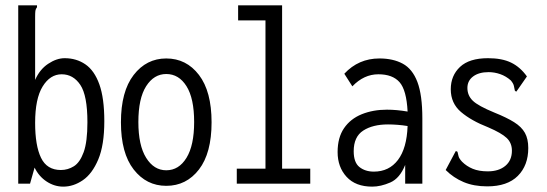

<svg xmlns="http://www.w3.org/2000/svg" viewBox="-20 -685 2040 716"><path d="M216 11Q183 11 154 -8Q125 -27 109 -60L92 0H48V-665H118V-658Q113 -652 112 -645Q111 -638 111 -621V-387Q128 -426 159.5 -447Q191 -468 221 -468Q265 -468 298.5 -445Q332 -422 350.5 -370.5Q369 -319 369 -233Q369 -144 346.5 -90.5Q324 -37 289 -13Q254 11 216 11ZM207 -51Q233 -51 255.5 -65Q278 -79 292 -117.5Q306 -156 306 -229Q306 -329 279.5 -368.5Q253 -408 210 -408Q167 -408 139 -362.5Q111 -317 111 -227Q111 -142 133 -96.5Q155 -51 207 -51Z M600 8Q526 8 478.5 -53Q431 -114 431 -229Q431 -344 478.5 -405.5Q526 -467 600 -467Q675 -467 722 -405.5Q769 -344 769 -229Q769 -114 722 -53Q675 8 600 8ZM600 -50Q647 -50 675.5 -96.5Q704 -143 704 -230Q704 -318 675.5 -363.5Q647 -409 600 -409Q554 -409 525 -363.5Q496 -318 496 -230Q496 -143 525 -96.5Q554 -50 600 -50Z M863 0V-56H970V-609H868V-665H1032V-56H1137V0Z M1368 11Q1306 11 1272.5 -25.5Q1239 -62 1239 -118Q1239 -172 1263 -207Q1287 -242 1329 -259Q1371 -276 1423 -276Q1459 -276 1500 -269Q1496 -349 1470 -378.5Q1444 -408 1391 -408Q1337 -408 1294 -363L1264 -410Q1317 -467 1395 -467Q1446 -467 1482 -447.5Q1518 -428 1536.5 -379.5Q1555 -331 1555 -243V0H1491V-70Q1471 -20 1435.5 -4.5Q1400 11 1368 11ZM1299 -121Q1299 -79 1320.5 -62Q1342 -45 1374 -45Q1431 -45 1464 -88.5Q1497 -132 1500 -215Q1482 -218 1463 -219.5Q1444 -221 1427 -221Q1370 -221 1334.5 -198Q1299 -175 1299 -121Z M1797 10Q1747 10 1709 -6Q1671 -22 1642 -51L1675 -113L1680 -122L1686 -119Q1688 -111 1690 -102.5Q1692 -94 1703 -82Q1720 -65 1743 -55.5Q1766 -46 1799 -46Q1840 -46 1864.5 -66.5Q1889 -87 1889 -123Q1889 -152 1869.5 -170.5Q1850 -189 1801 -210Q1737 -235 1699 -267.5Q1661 -300 1661 -352Q1661 -403 1695.5 -435.5Q1730 -468 1800 -468Q1852 -468 1886 -451.5Q1920 -435 1945 -400L1911 -351L1905 -343L1900 -347Q1898 -355 1896.5 -364Q1895 -373 1885 -385Q1867 -401 1845.5 -408.5Q1824 -416 1802 -416Q1766 -416 1744.5 -400Q1723 -384 1723 -357Q1723 -329 1743 -309.5Q1763 -290 1824 -265Q1869 -247 1897 -229.5Q1925 -212 1937.5 -189.5Q1950 -167 1950 -133Q1950 -68 1911 -29Q1872 10 1797 10Z"/></svg>

Font: Inconsolata Condensed
Style: Regular
Weight: 400
Width: 3
Monospace: yes
Designer: Raph Levien, Cyreal, Brenton Simpson
Foundry: Raph Levien, Cyreal, Google
Version: Version 3.000; ttfautohint (v1.8.2.53-6de2)